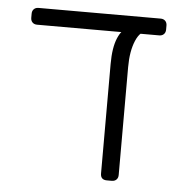

<svg xmlns="http://www.w3.org/2000/svg" viewBox="-45 -616 647 661"><g transform="rotate(5 278.0 -285.5)"><path d="M348 0Q326 0 326 -22V-400Q326 -457 340 -490Q354 -523 371 -523H443Q418 -523 402.5 -486.5Q387 -450 387 -395V-22Q387 -12 381 -6Q375 0 365 0ZM62 -513Q52 -513 46 -519Q40 -525 40 -535V-549Q40 -559 46 -565Q52 -571 62 -571H484Q494 -571 500 -565Q506 -559 506 -549V-535Q506 -525 500 -519Q494 -513 484 -513Z"/></g></svg>

Font: Rubik Light
Style: Regular
Weight: 300
Designer: Hubert and Fischer
Foundry: Hubert and Fischer
Version: Version 2.300;gftools[0.9.30]